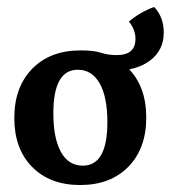

<svg xmlns="http://www.w3.org/2000/svg" viewBox="-20 -528 495 557"><path d="M212.4 8.8Q125 8.8 73.2 -43.7Q21.5 -96.2 21.5 -185.5Q21.5 -275.4 73.5 -328.6Q125.5 -381.8 213.9 -381.8Q301.3 -381.8 352.8 -329.1Q404.3 -276.4 404.3 -187Q404.3 -97.2 352.3 -44.2Q300.3 8.8 212.4 8.8ZM220.2 -47.4Q291.5 -47.4 291.5 -173.3Q291.5 -247.1 269 -286.4Q246.6 -325.7 205.6 -325.7Q134.8 -325.7 134.8 -199.7Q134.8 -126 157 -86.7Q179.2 -47.4 220.2 -47.4ZM427.2 -507.8Q455.1 -478.5 455.1 -433.6Q455.1 -382.8 415.8 -352.8Q376.5 -322.8 310.1 -322.8Q282.7 -322.8 259.8 -329.6Q236.8 -336.4 213.9 -336.4V-381.8Q252.4 -381.8 272.7 -375Q293 -368.2 318.8 -368.2Q373 -368.2 373 -415Q373 -442.4 354 -465.3Q385.7 -492.7 427.2 -507.8Z"/></svg>

Font: Markazi Text SemiBold
Style: Regular
Weight: 600
Designer: Borna Izadpanah (Arabic designer), Fiona Ross (Arabic design director) and Florian Runge (Latin designer)
Foundry: Borna Izadpanah and Florian Runge
Version: Version 1.001; ttfautohint (v1.8.3)